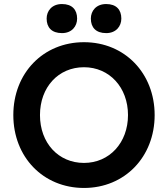

<svg xmlns="http://www.w3.org/2000/svg" viewBox="-20 -921 832 951"><path d="M396 10C598 10 746 -144 746 -351C746 -558 598 -712 396 -712C194 -712 46 -559 46 -351C46 -143 194 10 396 10ZM178 -351C178 -489 269 -588 396 -588C522 -588 614 -488 614 -351C614 -214 522 -114 396 -114C269 -114 178 -213 178 -351ZM211 -829C211 -785 236 -757 287 -757C336 -757 362 -791 362 -829C362 -873 337 -901 287 -901C237 -901 211 -867 211 -829ZM430 -829C430 -785 455 -757 506 -757C555 -757 581 -791 581 -829C581 -873 556 -901 506 -901C456 -901 430 -867 430 -829Z"/></svg>

Font: Easer Grotesk Medium
Style: Regular
Weight: 500
Designer: Boardeaser, Bonnie Shaver-Troup, Thomas Jockin
Foundry: Lexend
Version: Version 1.001;Glyphs 3.1.2 (3151)